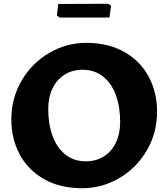

<svg xmlns="http://www.w3.org/2000/svg" viewBox="-20 -987 892 1017"><path d="M616.5 -341Q616.5 -421.5 593.5 -484Q570.5 -546.5 525.5 -582Q480.5 -617.5 417.5 -617.5Q363.5 -617.5 322 -591.5Q280.5 -565.5 258 -518.2Q235.5 -471 235.5 -409.5Q235.5 -329 258.5 -266.5Q281.5 -204 326.5 -168.2Q371.5 -132.5 434.5 -132.5Q489 -132.5 530.2 -158.5Q571.5 -184.5 594 -232Q616.5 -279.5 616.5 -341ZM40 -354Q40 -467.5 95 -560.8Q150 -654 241.2 -707Q332.5 -760 436 -760Q555 -760 639.8 -711.2Q724.5 -662.5 768.2 -579.8Q812 -497 812 -396Q812 -282.5 757 -189.2Q702 -96 610.8 -43Q519.5 10 416 10Q297 10 212.2 -38.8Q127.5 -87.5 83.8 -170.2Q40 -253 40 -354ZM296.5 -894 281.5 -905 288.5 -966 553.5 -967 568.5 -956 559.5 -894Z"/></svg>

Font: TMT Limkin
Style: Regular
Weight: 400
Designer: Gabriel Drozdov
Version: Version 1.000;Glyphs 3.1.2 (3151)